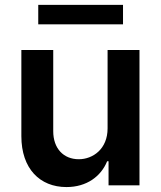

<svg xmlns="http://www.w3.org/2000/svg" viewBox="-20 -747 648 774"><path d="M413.7 -229.4C413.7 -146.3 354.4 -105.1 297.6 -105.1C235.8 -105.1 194.6 -148.8 194.6 -218V-545.5H66.1V-198.2C66.1 -67.1 140.6 7.1 247.9 7.1C329.5 7.1 387.1 -35.9 411.9 -96.9H417.6V0H542.3V-545.5H413.7ZM134.2 -648.8H475.9V-727.3H134.2Z"/></svg>

Font: Margiela Sans Semi Bold
Style: Regular
Weight: 600
Designer: Stefan Endress, Andreas Faust
Version: Version 1.100;FEAKit 1.0